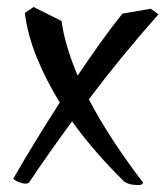

<svg xmlns="http://www.w3.org/2000/svg" viewBox="-20 -505 473 549"><path d="M379 24Q359 24 349.5 21Q340 18 335 14Q300 -20 261 -64Q222 -108 186 -158Q153 -113 122 -69Q91 -25 63 17Q60 20 52 20Q45 20 34.5 16Q24 12 18 6Q50 -50 83.5 -104.5Q117 -159 151 -212Q113 -273 86 -338.5Q59 -404 51 -468L76 -485L156 -445Q161 -408 173 -368.5Q185 -329 202 -289Q234 -336 265.5 -380.5Q297 -425 330 -466L411 -480L433 -464Q379 -403 329 -342Q279 -281 234 -221Q266 -160 306 -99.5Q346 -39 389 17Q389 20 385.5 22Q382 24 379 24Z"/></svg>

Font: Julee
Style: Regular
Weight: 400
Designer: Julian Tunni
Foundry: Julian Tunni
Version: Version 1.002; ttfautohint (v1.8.4.7-5d5b);gftools[0.9.23]